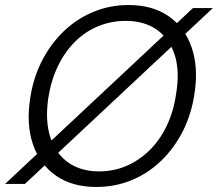

<svg xmlns="http://www.w3.org/2000/svg" viewBox="-41 -732 867 764"><path d="M-21 0 727 -700H806L58 0ZM342 12Q247 12 182.5 -32.5Q118 -77 90.5 -156.5Q63 -236 79 -340Q91 -422 126 -490Q161 -558 212.5 -607.5Q264 -657 330 -684.5Q396 -712 470 -712Q566 -712 630 -667.5Q694 -623 721.5 -543.5Q749 -464 733 -360Q721 -278 686.5 -210Q652 -142 600 -92Q548 -42 482.5 -15Q417 12 342 12ZM353 -50Q411 -50 461.5 -71.5Q512 -93 553.5 -133.5Q595 -174 622.5 -231.5Q650 -289 660 -360Q675 -451 653.5 -515.5Q632 -580 582 -614.5Q532 -649 459 -649Q402 -649 350.5 -628Q299 -607 258 -566.5Q217 -526 189.5 -469Q162 -412 151 -341Q138 -250 159.5 -185Q181 -120 231 -85Q281 -50 353 -50Z"/></svg>

Font: DM Sans 10pt Light
Style: Italic
Weight: 300
Italic angle: -10°
Version: Version 4.004;gftools[0.9.30]